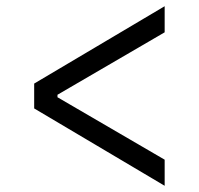

<svg xmlns="http://www.w3.org/2000/svg" viewBox="-20 -586 640 618"><path d="M510 12 90 -237V-317L510 -566V-482L165 -281V-273L510 -72Z"/></svg>

Font: Anuphan
Style: Regular
Weight: 400
Designer: Mike Abbink, Paul van der Laan, Pieter van Rosmalen, Mint Tantisuwanna
Foundry: Bold Monday; Cadson Demak
Version: Version 3.002;hotconv 1.0.109;makeotfexe 2.5.65596